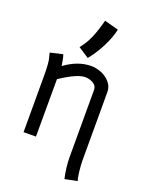

<svg xmlns="http://www.w3.org/2000/svg" viewBox="-173 -861 864 1124"><g transform="rotate(20 259.0 -299.5)"><path d="M192.9 -579.6Q225.1 -619.1 244.9 -666Q264.6 -712.9 280.8 -775.9L368.7 -752Q356.9 -697.8 326.7 -639.4Q296.4 -581.1 259.8 -536.1ZM132.3 -439.5Q213.9 -499 294.9 -499Q326.2 -499 357.7 -487.1Q389.2 -475.1 412.6 -449Q436 -422.9 436 -388.7V38.6Q436 65.4 440.4 105Q444.8 144.5 451.2 161.1L374 176.8Q358.4 108.4 358.4 42V-373.5Q358.4 -398.4 335.4 -412.1Q312.5 -425.8 284.2 -425.8Q234.9 -425.8 132.8 -357.9L132.3 0L55.2 0.5V-344.2Q55.2 -386.7 53.5 -411.9Q51.8 -437 49.3 -449.2Q46.9 -461.4 39.6 -489.7L117.7 -507.8Q125 -489.7 132.3 -439.5Z"/></g></svg>

Font: FantasqueSansM Nerd Font
Style: Regular
Weight: 400
Monospace: yes
Designer: Jany Belluz
Version: Version 1.8.0 ; ttfautohint (v1.8.2);Nerd Fonts 3.4.0